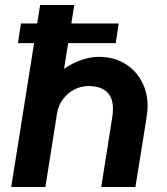

<svg xmlns="http://www.w3.org/2000/svg" viewBox="-20 -750 669 770"><path d="M52 -577 64 -656H456L444 -577ZM25 0 141 -730H278L238 -481L237 -474Q275 -500 310.5 -511Q346 -522 376 -522Q435 -522 479 -496Q523 -470 547.5 -425Q572 -380 572 -323Q572 -310 569.5 -292.5Q567 -275 565 -261L523 0H386L429 -272Q431 -282 432 -292.5Q433 -303 433 -314Q433 -345 421.5 -365Q410 -385 388 -395Q366 -405 336 -405Q304 -405 277 -390.5Q250 -376 232 -351.5Q214 -327 209 -297L162 0Z"/></svg>

Font: MuseoModerno SemiBold
Style: Italic
Weight: 600
Italic angle: -9°
Designer: Pablo Cosgaya, Héctor Gatti, Marcela Romero, and the Authors of The MuseoModerno Project.
Foundry: Omnibus-Type Team
Version: Version 1.003